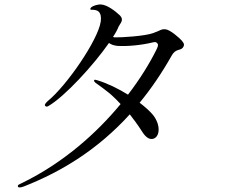

<svg xmlns="http://www.w3.org/2000/svg" viewBox="-20 -805 1040 858"><path d="M560 -294C577 -272 596 -247 615 -217C628 -196 647 -177 668 -186C695 -197 698 -248 664 -291C651 -307 630 -326 604 -346C655 -408 703 -478 748 -558C765 -588 786 -578 797 -592C807 -606 801 -612 792 -624C782 -635 741 -672 720 -674C699 -676 699 -669 664 -657C629 -644 523 -637 492 -638C490 -639 488 -639 485 -640C497 -658 505 -673 510 -686C517 -701 536 -715 516 -736C495 -756 458 -784 431 -785C416 -786 381 -776 384 -764C385 -758 393 -764 410 -759C427 -754 434 -737 430 -708C418 -626 278 -422 193 -353C188 -348 178 -339 181 -333C185 -327 191 -328 196 -331C270 -374 398 -514 467 -613C476 -606 488 -602 504 -600C548 -597 612 -603 665 -616C675 -618 679 -617 684 -610C689 -604 684 -593 678 -581C647 -519 605 -451 552 -382C510 -408 462 -432 416 -446C410 -448 402 -450 401 -447C399 -443 402 -439 407 -435C411 -432 465 -394 484 -375C492 -368 504 -356 519 -340C410 -208 262 -77 80 12C66 19 58 21 60 28C61 36 77 32 87 28C258 -39 419 -139 560 -294Z"/></svg>

Font: Shippori Mincho
Style: Regular
Weight: 400
Designer: Bonji Tadano  Ryoko NISHIZUKA  (kana & ideographs); Frank Grießhammer (Latin, Greek & Cyrillic); Wenlong ZHANG  (bopomof
Foundry: Adobe Systems Incorporated
Version: Version 1.003;PS 1.001;hotconv 16.6.54;makeotf.lib2.5.65590